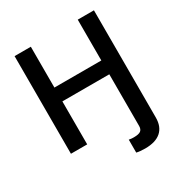

<svg xmlns="http://www.w3.org/2000/svg" viewBox="-212 -879 1169 1239"><g transform="rotate(-30 372.5 -259.0)"><path d="M445.3 204.1V107.9Q455.6 109.9 464.6 110.6Q473.6 111.3 481.4 111.3Q519 111.3 533.2 100.1Q547.4 88.9 547.4 64.5V-62.5H668V70.8Q668 139.2 627.7 174.8Q587.4 210.4 508.8 210.4Q489.7 210.4 473.1 208.7Q456.5 207 445.3 204.1ZM76.7 0V-727.5H197.8V-423.3H547.4V-727.5H668V0H547.4V-320.3H197.8V0Z"/></g></svg>

Font: Inter Cardless
Style: Medium
Weight: 500
Designer: Rasmus Andersson
Foundry: rsms
Version: Version 4.001;git-9221beed3